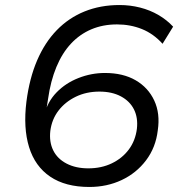

<svg xmlns="http://www.w3.org/2000/svg" viewBox="-20 -734 711 763"><path d="M335 9Q240 9 179.5 -32Q119 -73 95.5 -149.5Q72 -226 85 -330Q97 -423 127.5 -494Q158 -565 205.5 -614Q253 -663 316 -688.5Q379 -714 455 -714Q497 -714 536.5 -704Q576 -694 609.5 -674.5Q643 -655 668 -628L626 -560Q590 -600 544 -618.5Q498 -637 445 -637Q389 -637 343 -617.5Q297 -598 262 -560.5Q227 -523 204 -467.5Q181 -412 171 -341L161 -278H156Q169 -330 205 -367Q241 -404 292 -424Q343 -444 397 -444Q469 -444 519 -415Q569 -386 593 -334.5Q617 -283 607 -216Q599 -148 560.5 -97Q522 -46 463.5 -18.5Q405 9 335 9ZM331 -65Q383 -65 424.5 -85Q466 -105 492 -140Q518 -175 524 -222Q529 -266 512.5 -299Q496 -332 460.5 -351Q425 -370 375 -370Q323 -370 281 -349.5Q239 -329 212.5 -294.5Q186 -260 180 -214Q175 -170 191.5 -136.5Q208 -103 244.5 -84Q281 -65 331 -65Z"/></svg>

Font: Nunito Sans 10pt SemiExpanded
Style: Italic
Weight: 400
Width: 6
Italic angle: -9°
Designer: Vernon Adams
Foundry: Vernon Adams
Version: Version 3.101;gftools[0.9.27]